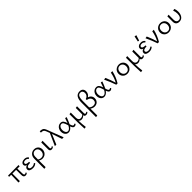

<svg xmlns="http://www.w3.org/2000/svg" viewBox="791 -3431 6436 6436"><g transform="rotate(-45 4009.5 -212.5)"><path d="M549 -40Q536 -19 512 -7Q488 5 458 5Q367 5 367 -111L365 -356H190L188 0H121L132 -357H33L38 -411L537 -414L532 -355H423L429 -121Q430 -80 441 -62Q452 -44 475 -44Q487 -44 499 -50Q511 -56 519 -68Z M977 -61Q944 -30 904 -12.5Q864 5 806 5Q730 5 683 -22.5Q636 -50 636 -104Q636 -143 661 -171Q686 -199 734 -212Q654 -235 654 -302Q654 -354 698.5 -386.5Q743 -419 816 -419Q867 -419 903.5 -400.5Q940 -382 966 -345L927 -312Q886 -370 809 -370Q766 -370 741 -352.5Q716 -335 716 -306Q716 -239 864 -239V-191Q704 -191 704 -116Q704 -84 733 -65Q762 -46 814 -46Q893 -46 949 -97Z M1477 -216Q1477 -154 1449.5 -103.5Q1422 -53 1373 -24Q1324 5 1263 5Q1223 5 1188.5 -6.5Q1154 -18 1129 -39L1128 98Q1128 152 1130 278L1059 289Q1060 125 1060 -193Q1060 -261 1088 -312.5Q1116 -364 1165 -391.5Q1214 -419 1275 -419Q1334 -419 1380 -393.5Q1426 -368 1451.5 -322Q1477 -276 1477 -216ZM1404 -212Q1404 -285 1366.5 -327Q1329 -369 1267 -369Q1206 -369 1168 -325Q1130 -281 1130 -206L1129 -83Q1151 -65 1184 -54.5Q1217 -44 1251 -44Q1322 -44 1363 -90.5Q1404 -137 1404 -212Z M1610 -80V-409L1680 -420V-91Q1678 -44 1716 -44Q1745 -44 1765 -71L1790 -43Q1776 -21 1750.5 -8Q1725 5 1694 5Q1653 5 1631.5 -17Q1610 -39 1610 -80Z M2188 0 2067 -356 1916 0H1846L2040 -433L1993 -555Q1973 -607 1946 -627Q1919 -647 1873 -649L1835 -650L1840 -711L1878 -709Q1945 -704 1980.5 -677.5Q2016 -651 2042 -582L2264 0Z M2865 -40Q2852 -21 2828.5 -8Q2805 5 2780 5Q2741 5 2717 -24.5Q2693 -54 2675 -107Q2597 5 2497 5Q2448 5 2410.5 -21Q2373 -47 2352 -92.5Q2331 -138 2331 -195Q2331 -259 2357 -310Q2383 -361 2428 -390Q2473 -419 2527 -419Q2595 -419 2632 -374Q2669 -329 2693 -246Q2722 -317 2753 -421L2814 -409Q2759 -256 2714 -171Q2731 -109 2748 -79Q2765 -49 2793 -49Q2805 -49 2817.5 -55Q2830 -61 2839 -72ZM2657 -169 2648 -203Q2625 -285 2597.5 -328.5Q2570 -372 2523 -372Q2490 -372 2462.5 -350.5Q2435 -329 2419 -290.5Q2403 -252 2403 -203Q2403 -134 2433.5 -88Q2464 -42 2514 -42Q2590 -42 2657 -169Z M3426 -43Q3412 -21 3386.5 -8Q3361 5 3330 5Q3257 5 3248 -62Q3220 -29 3184.5 -12Q3149 5 3111 5Q3080 5 3053.5 -7Q3027 -19 3010 -44Q3013 123 3035 278L2964 289Q2954 134 2951.5 -21Q2949 -176 2949 -409L3018 -420V-174Q3018 -114 3045.5 -80Q3073 -46 3123 -46Q3155 -46 3189.5 -60.5Q3224 -75 3247 -104V-409L3316 -420V-91Q3316 -44 3352 -44Q3382 -44 3401 -71Z M3929 -192Q3929 -135 3906 -90Q3883 -45 3838.5 -19Q3794 7 3733 7Q3644 7 3578 -48V278L3509 289V-395Q3509 -714 3729 -714Q3808 -714 3848.5 -671.5Q3889 -629 3889 -559Q3889 -499 3861.5 -451.5Q3834 -404 3785 -374Q3850 -356 3889.5 -307.5Q3929 -259 3929 -192ZM3858 -175Q3858 -239 3817 -282Q3776 -325 3695 -339L3694 -383Q3753 -399 3787.5 -442Q3822 -485 3822 -545Q3822 -598 3794.5 -632Q3767 -666 3716 -666Q3638 -666 3608 -596.5Q3578 -527 3578 -410V-107Q3605 -79 3644 -62.5Q3683 -46 3727 -46Q3788 -46 3823 -81Q3858 -116 3858 -175Z M4556 -40Q4543 -21 4519.5 -8Q4496 5 4471 5Q4432 5 4408 -24.5Q4384 -54 4366 -107Q4288 5 4188 5Q4139 5 4101.5 -21Q4064 -47 4043 -92.5Q4022 -138 4022 -195Q4022 -259 4048 -310Q4074 -361 4119 -390Q4164 -419 4218 -419Q4286 -419 4323 -374Q4360 -329 4384 -246Q4413 -317 4444 -421L4505 -409Q4450 -256 4405 -171Q4422 -109 4439 -79Q4456 -49 4484 -49Q4496 -49 4508.5 -55Q4521 -61 4530 -72ZM4348 -169 4339 -203Q4316 -285 4288.5 -328.5Q4261 -372 4214 -372Q4181 -372 4153.5 -350.5Q4126 -329 4110 -290.5Q4094 -252 4094 -203Q4094 -134 4124.5 -88Q4155 -42 4205 -42Q4281 -42 4348 -169Z M4987 -414Q4938 -191 4819 0H4757Q4690 -197 4589 -409L4660 -421Q4737 -247 4793 -60Q4882 -224 4915 -414Z M5069 -202Q5069 -264 5098 -313.5Q5127 -363 5178.5 -391.5Q5230 -420 5294 -420Q5354 -420 5402 -393Q5450 -366 5477 -319Q5504 -272 5504 -213Q5504 -151 5475 -101Q5446 -51 5395.5 -23Q5345 5 5281 5Q5220 5 5172 -22Q5124 -49 5096.5 -96Q5069 -143 5069 -202ZM5431 -206Q5431 -279 5389.5 -324Q5348 -369 5285 -369Q5220 -369 5181 -324Q5142 -279 5142 -210Q5142 -137 5184 -91.5Q5226 -46 5290 -46Q5355 -46 5393 -92Q5431 -138 5431 -206Z M6103 -43Q6089 -21 6063.5 -8Q6038 5 6007 5Q5934 5 5925 -62Q5897 -29 5861.5 -12Q5826 5 5788 5Q5757 5 5730.5 -7Q5704 -19 5687 -44Q5690 123 5712 278L5641 289Q5631 134 5628.5 -21Q5626 -176 5626 -409L5695 -420V-174Q5695 -114 5722.5 -80Q5750 -46 5800 -46Q5832 -46 5866.5 -60.5Q5901 -75 5924 -104V-409L5993 -420V-91Q5993 -44 6029 -44Q6059 -44 6078 -71Z M6346 -504 6294 -512 6335 -711 6407 -699ZM6497 -61Q6464 -30 6424 -12.5Q6384 5 6326 5Q6250 5 6203 -22.5Q6156 -50 6156 -104Q6156 -143 6181 -171Q6206 -199 6254 -212Q6174 -235 6174 -302Q6174 -354 6218.5 -386.5Q6263 -419 6336 -419Q6387 -419 6423.5 -400.5Q6460 -382 6486 -345L6447 -312Q6406 -370 6329 -370Q6286 -370 6261 -352.5Q6236 -335 6236 -306Q6236 -239 6384 -239V-191Q6224 -191 6224 -116Q6224 -84 6253 -65Q6282 -46 6334 -46Q6413 -46 6469 -97Z M6949 -414Q6900 -191 6781 0H6719Q6652 -197 6551 -409L6622 -421Q6699 -247 6755 -60Q6844 -224 6877 -414Z M7031 -202Q7031 -264 7060 -313.5Q7089 -363 7140.5 -391.5Q7192 -420 7256 -420Q7316 -420 7364 -393Q7412 -366 7439 -319Q7466 -272 7466 -213Q7466 -151 7437 -101Q7408 -51 7357.5 -23Q7307 5 7243 5Q7182 5 7134 -22Q7086 -49 7058.5 -96Q7031 -143 7031 -202ZM7393 -206Q7393 -279 7351.5 -324Q7310 -369 7247 -369Q7182 -369 7143 -324Q7104 -279 7104 -210Q7104 -137 7146 -91.5Q7188 -46 7252 -46Q7317 -46 7355 -92Q7393 -138 7393 -206Z M7588 -151V-409L7656 -420V-174Q7656 -114 7686 -80Q7716 -46 7767 -46Q7830 -46 7862 -96Q7894 -146 7894 -234Q7894 -326 7861 -408L7930 -421Q7960 -348 7960 -268Q7960 -146 7905 -70.5Q7850 5 7747 5Q7673 5 7630.5 -36.5Q7588 -78 7588 -151Z"/></g></svg>

Font: Ysabeau Infant
Style: Regular
Weight: 400
Designer: Christian Thalmann (Catharsis Fonts)
Version: Version 0.003